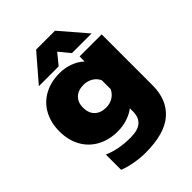

<svg xmlns="http://www.w3.org/2000/svg" viewBox="-259 -829 1187 1187"><g transform="rotate(-45 334.5 -235.0)"><path d="M276 -700H441L589 -528H417L359 -599L301 -528H128ZM122 197V64Q201 98 304 98Q369 98 399 71.5Q429 45 429 -6V-34Q402 -12 361.5 1.5Q321 15 276 15Q200 15 141.5 -17Q83 -49 51.5 -107Q20 -165 20 -240Q20 -316 51.5 -374Q83 -432 141 -463.5Q199 -495 275 -495Q322 -495 364 -479.5Q406 -464 436 -436V-480H629V-35Q629 91 550 160.5Q471 230 304 230Q257 230 207.5 221Q158 212 122 197ZM429 -201V-279Q416 -307 389.5 -323Q363 -339 329 -339Q282 -339 254.5 -313Q227 -287 227 -241Q227 -193 254.5 -166.5Q282 -140 329 -140Q363 -140 389.5 -156.5Q416 -173 429 -201Z"/></g></svg>

Font: Prompt ExtraBold
Style: Regular
Weight: 800
Designer: Katatrad Team
Foundry: CadsonDemak
Version: Version 1.000